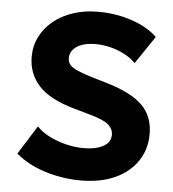

<svg xmlns="http://www.w3.org/2000/svg" viewBox="-52 -762 744 826"><g transform="rotate(5 319.5 -349.0)"><path d="M327 15Q247.5 15 172.5 -8.5Q97.5 -32 45.5 -76.5L123.5 -200.5Q145.5 -177 179.5 -160Q213.5 -143 252.2 -133.8Q291 -124.5 327.5 -124.5Q379 -124.5 411.2 -141.8Q443.5 -159 443.5 -192Q443.5 -219 420.2 -237.5Q397 -256 333.5 -273L273.5 -290Q165.5 -320 118 -372Q70.5 -424 70.5 -497Q70.5 -544 90.5 -583.8Q110.5 -623.5 146.5 -652.8Q182.5 -682 231.2 -698.2Q280 -714.5 337.5 -714.5Q417 -714.5 485.2 -691.2Q553.5 -668 595 -628L514 -508Q495 -528 467 -543Q439 -558 406 -566.5Q373 -575 339.5 -575Q306.5 -575 282 -566.5Q257.5 -558 243.8 -542.2Q230 -526.5 230 -505Q230 -487.5 240.2 -475.8Q250.5 -464 274.8 -453.5Q299 -443 340.5 -430.5L401.5 -412.5Q509 -381 557 -333.5Q605 -286 605 -210Q605 -143.5 571 -92.8Q537 -42 474.8 -13.5Q412.5 15 327 15Z"/></g></svg>

Font: Geologica Cursive
Style: Bold
Weight: 700
Designer: Sindre Bremnes, Frode Helland
Foundry: Monokrom Skriftforlag AS
Version: Version 1.010;gftools[0.9.28]